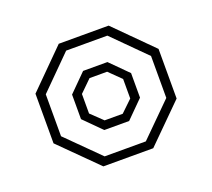

<svg xmlns="http://www.w3.org/2000/svg" viewBox="-93 -654 828 749"><g transform="rotate(-20 320.5 -279.5)"><path d="M65 -176V-382L217 -534H424L576 -382V-176L424 -25H217ZM406 -60 539 -192V-366L406 -499H235L102 -366V-192L235 -60ZM198 -228V-330L270 -402H371L443 -330V-228L372 -157H269ZM358 -192 406 -238V-319L357 -367H284L235 -319V-238L283 -192Z"/></g></svg>

Font: Chakra Petch ExtraLight
Style: Regular
Weight: 275
Designer: Katatrad Aksorn Co.,Ltd.
Foundry: Cadson Demak Co.,Ltd.
Version: Version 1.000; ttfautohint (v1.6)